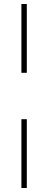

<svg xmlns="http://www.w3.org/2000/svg" viewBox="-20 -745 255 960"><path d="M87 -381V-725H114V-381ZM87 195V-149H114V195Z"/></svg>

Font: Piazzolla SC Thin
Style: Italic
Weight: 100
Italic angle: -11.3°
Designer: Juan Pablo del Peral
Foundry: Huerta Tipografica
Version: Version 1.330